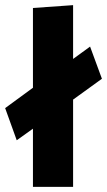

<svg xmlns="http://www.w3.org/2000/svg" viewBox="-20 -726 416 746"><path d="M330 -545 264 -497V-706L108 -695V-385L0 -306L45 -181L108 -226V0H264V-339L376 -420Z"/></svg>

Font: Catamaran ExtraBold
Style: Regular
Weight: 800
Designer: Pria Ravichandran
Version: Version 2.000